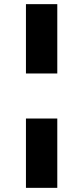

<svg xmlns="http://www.w3.org/2000/svg" viewBox="-20 -725 401 925"><path d="M105 -371V-705H256V-371ZM105 180V-154H256V180Z"/></svg>

Font: Nunito Sans 7pt SemiExpanded ExtraBold
Style: Regular
Weight: 800
Width: 6
Designer: Vernon Adams
Foundry: Vernon Adams
Version: Version 3.101;gftools[0.9.27]